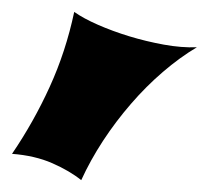

<svg xmlns="http://www.w3.org/2000/svg" viewBox="-46 -183 363 321"><path d="M283.2 -104Q254.4 -86.9 226.3 -62.7Q198.2 -38.6 172.9 -9.3Q147.5 20 126.2 52.5Q105 85 89.8 118.2Q70.3 102.5 41.3 89.8Q12.2 77.1 -25.9 74.2Q10.3 21 37.1 -37.8Q64 -96.7 78.1 -163.1Q93.3 -152.3 117.7 -141.6Q142.1 -130.9 170.2 -122.3Q198.2 -113.8 227.8 -108.4Q257.3 -103 283.2 -104Z"/></svg>

Font: Shojumaru
Style: Regular
Weight: 400
Version: Version 1.001